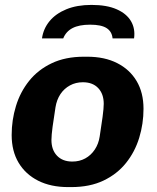

<svg xmlns="http://www.w3.org/2000/svg" viewBox="-20 -752 640 782"><path d="M257.5 10Q187 10 135.5 -16Q84 -42 55.8 -89.2Q27.5 -136.5 27.5 -202Q27.5 -263 45 -320.2Q62.5 -377.5 98.8 -422.8Q135 -468 190.8 -494.5Q246.5 -521 322 -521H335.5Q406 -521 457.2 -495Q508.5 -469 536.5 -421.8Q564.5 -374.5 564.5 -309Q564.5 -248 547 -190.8Q529.5 -133.5 493.2 -88.2Q457 -43 401.5 -16.5Q346 10 270 10ZM274.5 -94Q304 -94 327.2 -106.8Q350.5 -119.5 366 -142.8Q381.5 -166 386 -196Q393 -240.5 397.8 -275.8Q402.5 -311 402.5 -329Q402.5 -369.5 380 -393.2Q357.5 -417 317.5 -417Q288.5 -417 265 -404.2Q241.5 -391.5 226.2 -368.8Q211 -346 206 -315Q199 -271 194.2 -235.8Q189.5 -200.5 189.5 -182Q189.5 -141.5 212.2 -117.8Q235 -94 274.5 -94ZM151 -595.5Q156.5 -635 181.8 -665.8Q207 -696.5 250.2 -714.2Q293.5 -732 352.5 -732Q415 -732 455.2 -714.2Q495.5 -696.5 513.5 -665.8Q531.5 -635 526 -595.5H438.5Q436 -623.5 414.2 -637.5Q392.5 -651.5 347 -651.5Q302 -651.5 275.2 -637.5Q248.5 -623.5 237.5 -595.5Z"/></svg>

Font: Chivo Medium
Style: Italic
Weight: 500
Italic angle: -8.05°
Designer: Hector Gatti
Foundry: Omnibus-Type
Version: Version 2.002